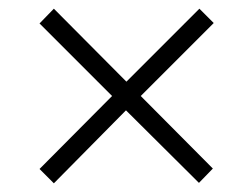

<svg xmlns="http://www.w3.org/2000/svg" viewBox="-20 -574 554 442"><path d="M439 -554 472 -521 304 -353 470 -186 438 -153 270 -320 104 -152 71 -185 238 -353 71 -520 104 -554 271 -386Z"/></svg>

Font: Noto Sans SemiCondensed Light
Style: Italic
Weight: 300
Width: 4
Italic angle: -12°
Designer: Monotype Design Team
Foundry: Monotype Imaging Inc.
Version: Version 2.013; ttfautohint (v1.8.4.7-5d5b)